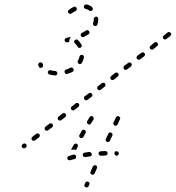

<svg xmlns="http://www.w3.org/2000/svg" viewBox="-20 -583 785 858"><path d="M203 -270Q201 -269 199 -268Q197 -267 196 -266Q195 -264 194 -262Q193 -258 195 -255Q197 -251 201 -250Q213 -247 226 -246Q230 -245 233 -248Q236 -251 236 -255Q237 -259 234 -262Q231 -265 227 -266Q216 -266 207 -269Q205 -270 203 -270ZM269 -267Q268 -263 269 -259Q270 -255 274 -253Q278 -251 281 -253Q293 -256 304 -262Q308 -264 309 -268Q310 -272 308 -276Q306 -280 302 -281Q298 -282 294 -280Q285 -275 275 -272Q271 -270 269 -267ZM166 -303Q162 -305 158 -304Q154 -302 152 -299Q150 -295 151 -291Q152 -288 153 -286Q155 -282 159 -280Q163 -279 167 -281Q170 -282 172 -286Q173 -290 172 -294Q171 -295 171 -297Q169 -301 166 -303ZM327 -304Q329 -300 332 -298Q336 -296 340 -297Q344 -298 346 -302Q353 -314 355 -326Q356 -330 353 -334Q351 -337 347 -338Q343 -338 339 -336Q336 -334 335 -330Q334 -321 328 -312Q326 -308 327 -304ZM333 -369Q337 -368 340 -370Q344 -372 345 -376Q346 -380 344 -384Q337 -396 328 -404Q325 -407 321 -407Q317 -406 314 -403Q311 -400 311 -396Q312 -392 315 -389Q322 -383 327 -374Q329 -370 333 -369ZM273 -396Q269 -398 269 -402Q268 -407 271 -410Q273 -413 278 -414Q284 -415 296 -418H297Q293 -413 291 -408Q289 -402 289 -395Q284 -394 280 -394Q276 -393 273 -396ZM341 -430Q342 -434 346 -436Q356 -441 365 -447Q368 -449 372 -448Q376 -447 378 -444Q381 -440 380 -436Q379 -432 376 -430Q366 -424 355 -418Q353 -417 350 -417Q348 -417 346 -418Q344 -420 343 -421Q343 -421 342 -422Q342 -422 342 -422Q341 -422 341 -423Q340 -426 341 -430ZM396 -480Q395 -477 396 -473Q398 -469 402 -467Q405 -466 409 -467Q413 -469 415 -473Q419 -484 419 -496Q419 -498 419 -499Q419 -503 416 -506Q413 -509 409 -509Q405 -508 402 -505Q399 -502 399 -498Q399 -497 399 -496Q399 -488 396 -480ZM323 -540Q324 -544 322 -548Q320 -551 316 -553Q313 -554 309 -552Q298 -547 288 -539Q286 -538 285 -536Q284 -534 284 -532Q284 -530 284 -528Q285 -526 286 -525Q289 -522 293 -521Q297 -521 300 -523Q309 -530 318 -534Q321 -536 323 -540ZM386 -534Q391 -534 393 -538Q396 -541 395 -545Q394 -549 391 -552Q379 -561 366 -563Q364 -563 362 -563Q360 -562 359 -561Q357 -560 356 -558Q355 -556 355 -554Q354 -550 356 -547Q359 -544 363 -543Q371 -542 379 -536Q382 -533 386 -534ZM78 65Q77 67 77 69Q77 71 77 73Q78 75 79 76Q82 79 86 80Q90 80 93 78L95 76Q97 75 98 73Q99 71 99 70Q99 68 99 66Q98 64 97 62Q95 59 91 58Q86 58 83 60L81 62Q79 63 78 65ZM121 35Q120 39 123 43Q124 44 126 45Q127 46 129 46Q131 47 133 46Q135 46 137 44L154 31Q157 28 158 24Q158 20 156 17Q155 15 153 14Q151 13 149 13Q147 13 145 13Q143 14 142 15L124 29Q121 31 121 35ZM181 -14Q180 -12 179 -10Q179 -8 180 -6Q180 -4 181 -3Q184 1 188 1Q192 2 195 -1L213 -14Q216 -17 217 -21Q217 -25 215 -28Q212 -32 208 -32Q204 -33 201 -30L183 -17Q182 -16 181 -14ZM238 -55Q237 -51 240 -48Q243 -45 247 -44Q251 -44 254 -46L272 -60Q273 -61 274 -63Q275 -64 275 -66Q276 -68 275 -70Q275 -72 273 -74Q271 -77 267 -78Q263 -78 259 -76L242 -62Q239 -60 238 -55ZM297 -101Q296 -97 299 -93Q300 -92 302 -91Q303 -90 305 -90Q307 -89 309 -90Q311 -90 313 -92L330 -105Q334 -108 334 -112Q335 -116 332 -119Q331 -121 329 -122Q327 -123 325 -123Q323 -123 322 -123Q320 -122 318 -121L301 -107Q297 -105 297 -101ZM355 -146Q355 -142 357 -139Q360 -135 364 -135Q368 -134 371 -137L389 -150Q392 -153 393 -157Q393 -161 391 -164Q388 -168 384 -168Q380 -169 377 -166L359 -153Q356 -150 355 -146ZM414 -191Q414 -187 416 -184Q419 -181 423 -180Q427 -180 430 -182L448 -196Q451 -198 451 -202Q452 -206 449 -210Q447 -213 443 -213Q439 -214 435 -211L418 -198Q415 -195 414 -191ZM473 -237Q472 -232 475 -229Q477 -226 482 -225Q486 -225 489 -227L506 -241Q510 -243 510 -248Q511 -252 508 -255Q506 -258 502 -259Q497 -259 494 -257L477 -243Q473 -241 473 -237ZM532 -282Q531 -278 534 -274Q536 -271 540 -271Q544 -270 548 -273L565 -286Q568 -289 569 -293Q569 -297 567 -300Q564 -303 560 -304Q556 -305 553 -302L535 -289Q532 -286 532 -282ZM590 -327Q590 -323 592 -320Q595 -317 599 -316Q603 -315 606 -318L624 -331Q627 -334 628 -338Q628 -342 626 -345Q623 -349 619 -349Q615 -350 612 -347L594 -334Q591 -331 590 -327ZM649 -372Q648 -368 651 -365Q654 -362 658 -361Q662 -361 665 -363L682 -377Q686 -379 686 -383Q687 -387 684 -391Q682 -394 678 -395Q674 -395 670 -393L653 -379Q650 -377 649 -372ZM708 -418Q707 -414 710 -410Q712 -407 716 -407Q720 -406 724 -409L741 -422Q744 -425 745 -429Q746 -433 743 -436Q740 -439 736 -440Q732 -440 729 -438L712 -424Q708 -422 708 -418ZM357 248Q359 252 363 254Q366 256 370 254Q374 253 376 249L379 242Q381 239 380 235Q378 231 374 229Q373 228 371 228Q369 228 367 229Q365 229 363 231Q362 232 361 234L358 241Q356 245 357 248ZM384 191Q386 195 389 197Q391 198 393 198Q395 198 397 197Q399 197 400 195Q402 194 403 192L413 169Q415 165 414 162Q412 158 409 156Q407 155 405 155Q403 155 401 156Q399 156 398 158Q396 159 395 161L385 184Q383 187 384 191ZM319 123Q321 120 320 116Q320 114 319 112Q317 110 316 109Q314 108 312 108Q310 108 308 108Q297 111 288 114Q284 115 282 119Q280 123 281 126Q282 128 283 130Q285 131 286 132Q288 133 290 133Q292 134 294 133Q302 130 313 128Q317 127 319 123ZM388 113Q391 109 390 105Q390 101 386 99Q383 96 379 96Q369 98 359 99Q357 99 355 100Q353 101 352 103Q351 104 350 106Q350 108 350 110Q350 112 351 114Q352 116 354 117Q356 118 357 118Q359 119 361 119Q371 117 381 116Q385 116 388 113ZM455 111Q456 111 458 109Q459 108 460 106Q461 104 461 102Q461 98 458 95Q455 92 450 92Q440 92 430 93Q428 93 426 94Q424 95 423 96Q422 97 421 99Q420 101 420 103Q420 107 424 110Q427 113 431 113Q441 112 451 112Q453 112 455 111ZM505 112Q506 111 508 110Q509 109 510 107Q511 105 511 103Q511 99 508 96Q505 93 501 93Q499 93 497 93Q496 94 494 95Q493 97 492 98Q491 100 491 102Q491 106 494 109Q496 112 501 113Q503 113 505 112ZM300 81 310 63Q311 62 313 61Q314 59 316 59Q318 58 320 59Q322 59 324 60Q327 62 328 66Q329 70 327 73L320 87Q317 86 315 86Q309 85 303 86Q301 87 299 87Q298 86 299 84Q299 83 300 81ZM452 41Q452 43 453 45Q453 47 455 49Q456 50 458 51Q462 53 465 51Q469 50 471 46L482 23Q483 21 483 19Q483 17 482 15Q482 14 480 12Q479 11 477 10Q473 8 469 9Q466 11 464 15L453 38Q452 39 452 41ZM334 27Q335 31 339 33Q342 35 346 34Q350 33 352 30L362 12Q363 10 364 8Q364 6 363 4Q363 3 362 1Q360 -1 359 -2Q355 -4 351 -3Q347 -1 345 2L335 20Q333 23 334 27ZM486 -32Q486 -30 487 -28Q488 -26 489 -25Q490 -23 492 -22Q496 -20 500 -22Q504 -23 505 -27L516 -50Q517 -52 517 -54Q517 -56 517 -58Q516 -59 514 -61Q513 -62 511 -63Q508 -65 504 -64Q500 -62 498 -58L487 -35Q486 -34 486 -32ZM369 -34Q370 -30 374 -28Q376 -27 377 -27Q379 -26 381 -27Q383 -27 385 -29Q386 -30 387 -32L398 -49Q400 -53 398 -57Q397 -61 394 -63Q390 -65 386 -64Q382 -63 380 -59L370 -42Q368 -38 369 -34Z"/></svg>

Font: FRB American Cursive Dashed Light
Style: Italic
Weight: 300
Italic angle: -25°
Version: Version 2.0;Modular Font Editor K font №1